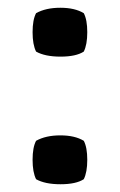

<svg xmlns="http://www.w3.org/2000/svg" viewBox="-20 -467 309 495"><path d="M73 -104Q98 -118 135.5 -118Q173 -118 196 -104Q205 -87 205 -55Q205 -23 196 -5Q176 8 136 8Q96 8 73 -5Q64 -23 64 -55Q64 -87 73 -104ZM73 -433Q98 -447 135.5 -447Q173 -447 196 -433Q205 -416 205 -384Q205 -352 196 -334Q176 -321 136 -321Q96 -321 73 -334Q64 -352 64 -384Q64 -416 73 -433Z"/></svg>

Font: Signika
Style: Regular
Weight: 400
Designer: Anna Giedrys
Foundry: Anna Giedrys
Version: Version 1.001